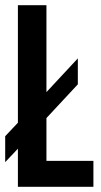

<svg xmlns="http://www.w3.org/2000/svg" viewBox="-20 -720 388 740"><path d="M0 -195 49 -247V-700H159V-365L280 -495V-395L159 -265V-100H340V0H49V-147L0 -95Z"/></svg>

Font: BebasNeueW03-Regular
Style: Regular
Weight: 400
Designer: Ryoichi Tsunekawa
Foundry: Ryoichi Tsunekawa
Version: Version 1.30